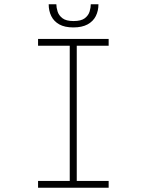

<svg xmlns="http://www.w3.org/2000/svg" viewBox="-20 -883 690 903"><path d="M159 0V-32H308V-668H159V-700H491V-668H341V-32H491V0ZM325 -754Q284.5 -754 259 -768.2Q233.5 -782.5 221.2 -807.2Q209 -832 209 -863H245Q245 -847.5 250.8 -829Q256.5 -810.5 273.8 -797.2Q291 -784 326 -784Q361.5 -784 378.8 -797.2Q396 -810.5 401.5 -829Q407 -847.5 407 -863H443Q443 -832 430.5 -807.2Q418 -782.5 391.8 -768.2Q365.5 -754 325 -754Z"/></svg>

Font: Trispace Thin
Style: Regular
Weight: 100
Designer: Tyler Finck
Foundry: Etcetera Type Company
Version: Version 1.210